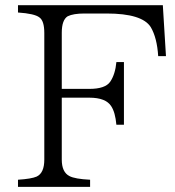

<svg xmlns="http://www.w3.org/2000/svg" viewBox="-20 -735 680 745"><path d="M624 -517.1H593.8Q589.4 -588.4 564.9 -629.9Q531.7 -682.6 393.6 -682.6H307.6Q264.6 -682.6 242.7 -671.9Q219.7 -657.7 219.7 -607.9V-390.1H326.7Q388.7 -390.1 407.7 -418Q427.2 -446.8 431.6 -494.1H460.9V-251H431.6Q427.2 -299.3 411.6 -322.8Q390.6 -356 326.7 -356H219.7V-115.7Q219.7 -66.9 249.5 -51.8Q270.5 -40.5 329.6 -37.6V-9.8H49.8V-37.6Q102.1 -41 122.1 -49.8Q151.9 -63.5 151.9 -115.7V-606.9Q151.9 -654.3 132.8 -667.5Q114.3 -682.1 49.8 -686.5V-714.8H611.8Z"/></svg>

Font: I.MingCP
Style: Regular
Weight: 400
Designer: I.Font Project
Version: Version 8.000; Sep 06, 2022